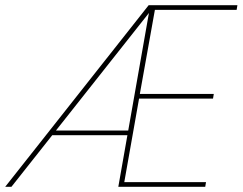

<svg xmlns="http://www.w3.org/2000/svg" viewBox="-30 -720 935 740"><path d="M-10 0 543 -700H885L882 -682H567L509 -358H794L791 -340H506L449 -18H764L761 0H426L544 -670L14 0ZM161 -199 173 -217H472L469 -199Z"/></svg>

Font: DM Sans 10pt Thin
Style: Italic
Weight: 250
Italic angle: -10°
Version: Version 4.004;gftools[0.9.30]